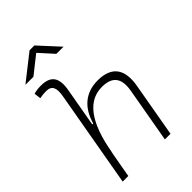

<svg xmlns="http://www.w3.org/2000/svg" viewBox="-274 -1036 1134 1134"><g transform="rotate(-45 293.0 -469.0)"><path d="M399.4 0H446.3L506.3 -340.3C527.8 -462.9 480.5 -527.3 364.7 -527.3C262.7 -527.3 195.3 -468.8 166.5 -365.7H158.7L201.7 -608.9C217.8 -698.7 189.9 -742.7 105.5 -742.7C85.4 -742.7 65.4 -740.7 45.9 -734.9L51.3 -692.4C68.8 -696.3 86.9 -697.8 104.5 -697.8C152.8 -697.8 164.6 -667.5 153.3 -604L46.9 0H93.8L125 -175.3L122.6 -156.2C162.1 -399.9 250.5 -482.4 355 -482.4C444.3 -482.4 476.1 -436 460 -344.2ZM44.9 -810.5H111.8L223.6 -898.9L303.7 -810.5H363.3L246.6 -937.5H206.5Z"/></g></svg>

Font: Cascadia Code PL ExtraLight
Style: Italic
Weight: 200
Italic angle: -10°
Monospace: yes
Designer: Aaron Bell
Foundry: Saja Typeworks
Version: Version 2404.023